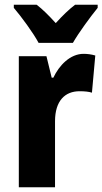

<svg xmlns="http://www.w3.org/2000/svg" viewBox="-20 -786 430 806"><path d="M142 -606H286C310 -648 359 -715 390 -753V-766H295C269 -746 244 -722 214 -689C185 -721 159 -747 134 -766H38V-753C69 -717 121 -646 142 -606ZM331 -560C274 -560 228 -511 204 -460H197L175 -550H59V0H211V-277C211 -363 253 -403 314 -403C337 -403 353 -401 366 -397L380 -553C363 -558 346 -560 331 -560Z"/></svg>

Font: Noto Sans Khmer Condensed ExtraBold
Style: Regular
Weight: 800
Width: 3
Designer: Danh Hong and the Monotype Design Team
Foundry: Monotype Imaging Inc.
Version: Version 2.004